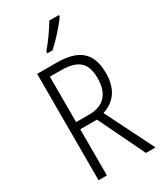

<svg xmlns="http://www.w3.org/2000/svg" viewBox="-232 -1098 946 1116"><g transform="rotate(-30 241.5 -539.5)"><path d="M364 -1005V-1013H299C272 -966 234 -914 194 -865V-854H229C272 -892 335 -961 364 -1005ZM212 -780H83V-66H139V-376H251L401 -66H465L303 -390C386 -417 432 -480 432 -585C432 -724 358 -780 212 -780ZM210 -729C325 -729 375 -689 375 -583C375 -475 320 -424 228 -424H139V-729Z"/></g></svg>

Font: Noto Sans Malayalam UI Condensed Light
Style: Regular
Weight: 300
Width: 3
Designer: Jelle Bosma - Monotype Design Team
Foundry: Monotype Imaging Inc.
Version: Version 2.104